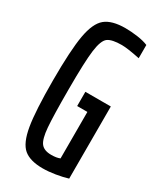

<svg xmlns="http://www.w3.org/2000/svg" viewBox="-181 -759 693 830"><g transform="rotate(30 165.5 -344.0)"><path d="M30 -344Q30 -495 43 -568.5Q56 -642 89 -669Q122 -696 189 -696Q218 -696 250 -691.5Q282 -687 303 -678V-612Q240 -625 212 -625Q163 -625 143 -610.5Q123 -596 115.5 -539.5Q108 -483 108 -344Q108 -212 112.5 -156.5Q117 -101 132.5 -81Q148 -61 184 -61Q211 -61 227 -68V-300H176V-371H303V-11Q277 -3 243.5 2.5Q210 8 181 8Q118 8 86.5 -18.5Q55 -45 42.5 -118.5Q30 -192 30 -344Z"/></g></svg>

Font: Saira Ultra Condensed Medium
Style: Regular
Weight: 500
Width: 1
Designer: Hector Gatti with collaboration of the Omnibus-Type team
Foundry: Omnibus-Type
Version: Version 1.001; ttfautohint (v1.8)